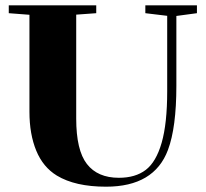

<svg xmlns="http://www.w3.org/2000/svg" viewBox="-20 -683 767 716"><path d="M375.5 13.2Q260.3 13.2 191.9 -28.3Q140.6 -59.6 115.2 -121.1Q89.8 -182.6 89.8 -266.1V-627.9L12.7 -633.8V-663.1H338.9V-633.8L264.2 -628.4V-240.7Q264.2 -122.6 304.2 -71.3Q344.2 -20 423.3 -20Q484.9 -20 523.4 -49.3Q562 -78.6 582.8 -150.4Q603.5 -222.2 603.5 -342.3V-624L522 -633.8V-663.1H714.4V-633.8L637.7 -623.5V-362.8Q637.7 -207.5 606.4 -124Q555.2 13.2 375.5 13.2Z"/></svg>

Font: Elstob Grade
Style: Regular
Weight: 400
Designer: Peter S. Baker
Version: Version 1.015